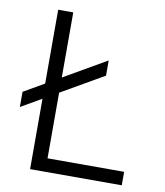

<svg xmlns="http://www.w3.org/2000/svg" viewBox="-82 -796 740 863"><g transform="rotate(10 288.0 -364.0)"><path d="M113.8 0V-727.5H182.6V-61.5H532.2V0ZM20 -267.1V-336.4L377 -542.5V-473.1Z"/></g></svg>

Font: Inter 20pt Light
Style: Regular
Weight: 300
Version: Version 4.001;git-66647c0bb